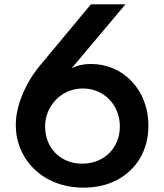

<svg xmlns="http://www.w3.org/2000/svg" viewBox="-20 -845 752 881"><path d="M363 16C421.5 16 473.5 4 518.5 -20C608 -68 661 -156.5 661 -268.5C661 -433.5 545 -551.5 397 -551.5C363.5 -551.5 334.5 -545 308.5 -531.5L555.5 -825H397L164 -545C129.5 -503.5 102.5 -458.5 82.5 -410C62.5 -361.5 52.5 -315 52.5 -271.5C52.5 -115 175 16 363 16ZM357 -94C255 -94 187 -169 187 -263C187 -296 195 -326 210.5 -352.5C241.5 -406 296.5 -439 360.5 -439C455.5 -439 530 -365 530 -264.5C530 -166 457.5 -94 357 -94Z"/></svg>

Font: Spartan SemiBold
Style: Regular
Weight: 600
Designer: Matt Bailey, Mirko Velimirovic
Foundry: Matt Bailey
Version: Version 1.003